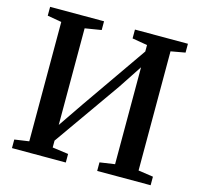

<svg xmlns="http://www.w3.org/2000/svg" viewBox="-107 -859 1018 975"><g transform="rotate(15 402.0 -371.5)"><path d="M37.5 0V-45L113.5 -56V-683.5L39 -696.5V-743H322.5V-697L236.5 -683V-175L327 -307.5L564.5 -649V-683L485 -696.5V-743H763.5V-696.5L688 -683V-56.5L766.5 -45V0H485.5V-45L564.5 -56.5V-566L483 -442.5L236.5 -92.5V-56.5L320.5 -45V0Z"/></g></svg>

Font: Merriweather 48pt SemiBold
Style: Regular
Weight: 600
Version: Version 2.100